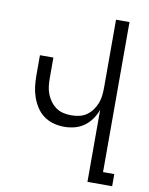

<svg xmlns="http://www.w3.org/2000/svg" viewBox="-83 -796 666 857"><g transform="rotate(10 250.0 -367.5)"><path d="M373 0V-327Q365 -304 351 -284Q337 -264 317.5 -250Q298 -236 274.5 -230Q251 -224 227 -224Q203 -224 179 -230.5Q155 -237 135 -251.5Q115 -266 101.5 -287Q88 -308 80 -331Q72 -354 69 -378.5Q66 -403 66 -427V-520H127V-427Q127 -409 129 -391Q131 -373 137.5 -356Q144 -339 155 -324Q166 -309 181 -298.5Q196 -288 214 -284Q232 -280 250 -280Q268 -280 286 -284Q304 -288 319 -298.5Q334 -309 345 -324Q356 -339 362.5 -356Q369 -373 371 -391Q373 -409 373 -427V-735H434V-55H485V0Z"/></g></svg>

Font: Iosevka Light
Style: Regular
Weight: 300
Monospace: yes
Designer: Belleve Invis
Foundry: Belleve Invis
Version: Version 32.5.0; ttfautohint (v1.8.4)